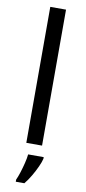

<svg xmlns="http://www.w3.org/2000/svg" viewBox="-106 -798 471 1057"><g transform="rotate(10 129.0 -269.5)"><path d="M173 0H85V-760H173ZM193 70Q189 88 176.5 115.5Q164 143 147.5 171Q131 199 113 221H65V209Q73 192 81.5 165.5Q90 139 97 110.5Q104 82 106 61H193Z"/></g></svg>

Font: Noto Sans Wancho
Style: Regular
Weight: 400
Designer: Monotype Design Team
Foundry: Monotype Imaging Inc.
Version: Version 2.001; ttfautohint (v1.8.4.7-5d5b)